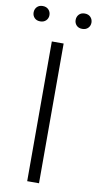

<svg xmlns="http://www.w3.org/2000/svg" viewBox="-109 -920 488 962"><g transform="rotate(10 135.0 -439.0)"><path d="M0 0ZM163.1 0H103V-710.9H163.1ZM-12.2 -838.4Q-12.2 -855 -1.5 -866.5Q9.3 -877.9 27.8 -877.9Q46.4 -877.9 57.4 -866.5Q68.4 -855 68.4 -838.4Q68.4 -822.3 57.4 -811Q46.4 -799.8 27.8 -799.8Q9.3 -799.8 -1.5 -811Q-12.2 -822.3 -12.2 -838.4ZM201.7 -837.9Q201.7 -854.5 212.4 -866Q223.1 -877.4 241.7 -877.4Q260.3 -877.4 271.2 -866Q282.2 -854.5 282.2 -837.9Q282.2 -821.8 271.2 -810.5Q260.3 -799.3 241.7 -799.3Q223.1 -799.3 212.4 -810.5Q201.7 -821.8 201.7 -837.9Z"/></g></svg>

Font: Roboto Light
Style: Regular
Weight: 300
Designer: Google
Version: Version 2.134; 2016; ttfautohint (v1.6)